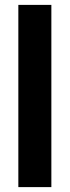

<svg xmlns="http://www.w3.org/2000/svg" viewBox="-20 -645 285 785"><path d="M190 -625V120H55V-625Z"/></svg>

Font: Mukta Malar ExtraBold
Style: Regular
Weight: 800
Designer: Aadarsh Rajan, Girish Dalvi, Yashodeep Gholap
Foundry: Ek Type
Version: Version 2.538;PS 1.000;hotconv 16.6.51;makeotf.lib2.5.65220;